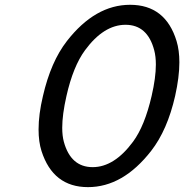

<svg xmlns="http://www.w3.org/2000/svg" viewBox="-20 -767 765 797"><path d="M255.9 -368.7Q238.3 -291 238.3 -236.8Q238.3 -203.1 245.1 -178.2Q273.9 -73.2 364.7 -73.2Q454.1 -73.2 532.2 -178.7Q580.6 -244.1 609.4 -368.7Q627 -444.8 627 -499Q627 -532.7 620.1 -558.6Q592.3 -664.1 501 -664.1Q410.6 -664.1 333 -558.6Q283.7 -491.7 255.9 -368.7ZM158.2 -368.2Q190.9 -510.7 257.8 -596.7Q375 -747.1 520 -747.1Q667 -747.1 712.9 -596.7Q724.6 -558.1 724.6 -508.3Q724.6 -447.8 707 -368.7Q674.8 -227.1 607.4 -140.6Q490.2 9.8 345.2 9.8Q200.2 9.8 152.3 -140.1Q140.1 -178.2 140.1 -229.5Q140.1 -292.5 158.2 -368.2Z"/></svg>

Font: Nova Script
Style: Regular
Weight: 400
Italic angle: -13°
Version: Version 2.001